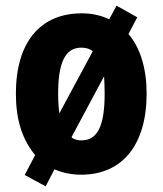

<svg xmlns="http://www.w3.org/2000/svg" viewBox="-20 -606 574 677"><path d="M497 -276C497 -364 475 -437 433 -486L464 -545L391 -586L365 -538C336 -552 304 -559 268 -559C122 -559 36 -457 36 -276C36 -186 57 -116 104 -59L67 11L141 51L172 -9C200 3 231 10 266 10C412 10 497 -96 497 -276ZM185 -275C185 -386 210 -438 267 -438C283 -438 297 -434 307 -425L189 -206C187 -224 185 -248 185 -275ZM349 -276C349 -166 326 -111 267 -111C254 -111 241 -114 232 -122L347 -337C348 -319 349 -299 349 -276Z"/></svg>

Font: Noto Sans Malayalam Condensed ExtraBold
Style: Regular
Weight: 800
Width: 3
Designer: Jelle Bosma - Monotype Design Team
Foundry: Monotype Imaging Inc.
Version: Version 2.104